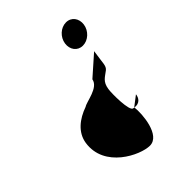

<svg xmlns="http://www.w3.org/2000/svg" viewBox="-191 -785 863 863"><g transform="rotate(-45 240.5 -353.5)"><path d="M59 -237C38 -98 194 -24 254 -24C321 -24 332 -148 326 -195C324 -195 322 -195 320 -196C298 -196 298 -312 302 -336C308 -378 330 -385 354 -404C370 -418 366 -432 377 -502L282 -418C274 -372 193 -366 173 -352C116 -332 68 -295 59 -237ZM309 -619C304 -584 325 -555 359 -555C393 -555 424 -584 429 -619C434 -654 413 -683 379 -683C345 -683 314 -654 309 -619ZM326 -195C356 -190 371 -211 373 -232L326 -196Z"/></g></svg>

Font: Ampere
Style: SCSuCndIta
Weight: 400
Version: Version 1